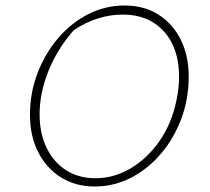

<svg xmlns="http://www.w3.org/2000/svg" viewBox="-20 -671 762 698"><path d="M324 7Q255 7 202 -26Q149 -59 119 -117.5Q89 -176 89 -253Q89 -334 116.5 -405.5Q144 -477 191.5 -532.5Q239 -588 301 -619.5Q363 -651 433 -651Q503 -651 555 -618.5Q607 -586 636.5 -528Q666 -470 666 -392Q666 -311 639 -239Q612 -167 564.5 -111.5Q517 -56 455.5 -24.5Q394 7 324 7ZM327 -23Q383 -23 434.5 -48Q486 -73 528.5 -119Q571 -165 597 -226Q613 -264 622 -308.5Q631 -353 631 -392Q631 -496 575.5 -557Q520 -618 427 -618Q334 -618 249 -562Q190 -496 157 -415Q124 -334 124 -255Q124 -186 149.5 -133.5Q175 -81 220.5 -52Q266 -23 327 -23Z"/></svg>

Font: Piazzolla Thin
Style: Italic
Weight: 100
Italic angle: -11.3°
Designer: Juan Pablo del Peral
Foundry: Huerta Tipografica
Version: Version 1.330